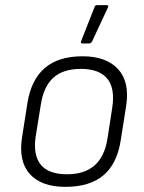

<svg xmlns="http://www.w3.org/2000/svg" viewBox="-20 -715 559 747"><path d="M235 12Q140 12 95.5 -38.5Q51 -89 66 -182L87 -316Q102 -406 155 -451Q208 -496 301 -496Q393 -496 439 -446.5Q485 -397 471 -304L450 -171Q436 -78 382.5 -33Q329 12 235 12ZM241 -37Q309 -37 348 -71.5Q387 -106 398 -175L417 -298Q428 -373 396.5 -410Q365 -447 295 -447Q226 -447 188 -413Q150 -379 139 -309L119 -185Q108 -113 138 -75Q168 -37 241 -37ZM300 -546Q296 -546 295 -548.5Q294 -551 296 -556L348 -688Q350 -693 352.5 -694Q355 -695 359 -695H395Q400 -695 401 -692Q402 -689 400 -686L338 -553Q334 -546 326 -546Z"/></svg>

Font: Sofia Sans Light
Style: Italic
Weight: 300
Italic angle: -9°
Version: Version 4.100-B